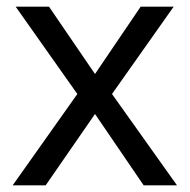

<svg xmlns="http://www.w3.org/2000/svg" viewBox="-20 -556 569 576"><path d="M212 -274 27 -536H127L265 -334L402 -536H501L316 -274L511 0H411L265 -214L117 0H18Z"/></svg>

Font: Noto Sans Tifinagh Ahaggar
Style: Regular
Weight: 400
Designer: JamraPatel
Foundry: JamraPatel LLC
Version: Version 2.006; ttfautohint (v1.8.4.7-5d5b)